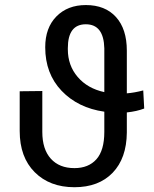

<svg xmlns="http://www.w3.org/2000/svg" viewBox="-20 -742 619 771"><path d="M559.1 -306.2Q529.8 -294.9 489.3 -290.5V-209.5Q488.3 -106.4 432.4 -48.3Q376.5 9.8 278.8 9.8Q179.7 9.8 119.4 -50.5Q59.1 -110.8 59.1 -215.8V-375.5L149.9 -376.5V-212.4Q149.9 -142.6 184.1 -104.7Q218.3 -66.9 278.8 -66.9Q335.4 -66.9 367.2 -102.5Q398.9 -138.2 398.9 -212.4V-293.5Q293 -308.6 227.3 -377.4Q161.6 -446.3 161.6 -552.2Q161.6 -630.4 206.5 -676Q251.5 -721.7 324.7 -721.7Q402.3 -721.7 445.8 -673.6Q489.3 -625.5 489.3 -538.6V-367.2Q520 -369.6 555.2 -378.9ZM252.4 -543.9Q252.4 -479 292 -432.9Q331.5 -386.7 398.9 -372.1V-547.9Q396.5 -644.5 324.7 -644.5Q252.4 -644.5 252.4 -548.8Z"/></svg>

Font: RobotoInd
Style: Regular
Weight: 400
Designer: Google
Version: Version 2.001101; 2014